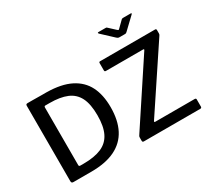

<svg xmlns="http://www.w3.org/2000/svg" viewBox="-175 -1257 1708 1560"><g transform="rotate(-30 679.0 -477.0)"><path d="M106 0Q88 0 88 -18V-726Q88 -735 92 -738.5Q96 -742 105 -742Q124 -742 147.5 -742Q171 -742 195.5 -741.5Q220 -741 242.5 -741Q265 -741 283 -741Q420 -739 506 -695.5Q592 -652 632.5 -572Q673 -492 673 -376Q673 -254 629.5 -170Q586 -86 497.5 -43Q409 0 274 0ZM221 -88H254Q355 -88 420 -116Q485 -144 516 -206.5Q547 -269 547 -372Q547 -478 516 -539Q485 -600 421.5 -626.5Q358 -653 260 -653H219Q209 -653 209 -639V-100Q209 -88 221 -88ZM769 0Q761 0 757.5 -3Q754 -6 754 -14V-42Q754 -51 756.5 -56.5Q759 -62 767 -73L1141 -640Q1147 -650 1135 -650H787Q779 -650 776.5 -653.5Q774 -657 774 -664V-730Q774 -742 784 -742H1301Q1312 -742 1312 -730V-699Q1312 -692 1310 -687.5Q1308 -683 1302 -675L921 -102Q918 -97 920.5 -94.5Q923 -92 927 -92H1297Q1310 -92 1310 -81V-13Q1310 -8 1307 -4Q1304 0 1296 0H769ZM1106 -947Q1110 -952 1115 -953Q1120 -954 1126 -954H1193Q1209 -954 1195 -941L1091 -842Q1087 -838 1082.5 -835Q1078 -832 1070 -832H1021Q1011 -832 1005 -835Q999 -838 994 -843L889 -941Q884 -947 884.5 -950.5Q885 -954 892 -954H954Q961 -954 964.5 -953.5Q968 -953 974 -947L1029 -896Q1039 -887 1042.5 -887Q1046 -887 1054 -896Z"/></g></svg>

Font: Libre Franklin Thin Medium
Style: Regular
Weight: 500
Version: Version 3.000